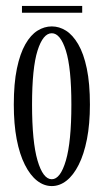

<svg xmlns="http://www.w3.org/2000/svg" viewBox="-20 -616 351 647"><path d="M154.5 11Q128 11 104.8 -7.2Q81.5 -25.5 63.8 -60.8Q46 -96 36.2 -147Q26.5 -198 26.5 -263.5Q26.5 -335 37 -385.2Q47.5 -435.5 65.5 -467Q83.5 -498.5 106.5 -512.8Q129.5 -527 154.5 -527Q179.5 -527 202.2 -512.8Q225 -498.5 243.5 -467Q262 -435.5 272.5 -385.2Q283 -335 283 -263.5Q283 -198 273 -147Q263 -96 245.2 -60.8Q227.5 -25.5 204.2 -7.2Q181 11 154.5 11ZM154.5 -12Q183.5 -12 202 -75Q220.5 -138 220.5 -263.5Q220.5 -387 202 -445.5Q183.5 -504 154.5 -504Q125 -504 106.5 -445.5Q88 -387 88 -263.5Q88 -138 106.5 -75Q125 -12 154.5 -12ZM54 -573V-596H257V-573Z"/></svg>

Font: Imbue 48pt Light
Style: Regular
Weight: 300
Designer: Tyler Finck
Foundry: Etcetera Type Company
Version: Version 1.102